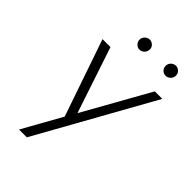

<svg xmlns="http://www.w3.org/2000/svg" viewBox="-220 -632 904 904"><g transform="rotate(45 232.0 -179.5)"><path d="M462 -391 139 188H87L196 -7L64 -391H117L227 -61L412 -391ZM189 -512Q189 -527 199.5 -537Q210 -547 225 -547Q238 -546 247.5 -536Q257 -526 256 -512Q255 -497 244 -487.5Q233 -478 220 -479Q208 -479 198.5 -489Q189 -499 189 -512ZM363 -512Q363 -527 373.5 -537Q384 -547 399 -547Q412 -546 421.5 -536Q431 -526 430 -512Q429 -497 418 -487.5Q407 -478 394 -479Q382 -479 372.5 -488.5Q363 -498 363 -512Z"/></g></svg>

Font: Josefin Sans Light
Style: Italic
Weight: 300
Italic angle: -7°
Designer: Santiago Orozco
Foundry: Typemade
Version: Version 2.000